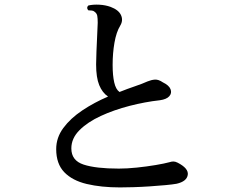

<svg xmlns="http://www.w3.org/2000/svg" viewBox="-20 -805 1040 837"><path d="M503 12Q421 12 358 -3Q295 -18 260 -54.5Q225 -91 225 -155Q225 -205 256 -247Q287 -289 338.5 -323.5Q390 -358 451 -384Q426 -401 412.5 -434Q399 -467 399 -524Q399 -547 400.5 -580.5Q402 -614 403.5 -648.5Q405 -683 406 -706Q406 -725 404 -736Q402 -747 392 -754Q388 -758 380.5 -759Q373 -760 365 -760Q355 -771 365 -781Q386 -786 413 -784.5Q440 -783 462 -775Q497 -762 507.5 -739Q518 -716 504 -693Q487 -665 479 -619Q471 -573 471 -522Q471 -476 478 -445.5Q485 -415 501 -404Q536 -418 568.5 -429Q601 -440 623 -450Q640 -457 655.5 -458Q671 -459 690 -446Q717 -433 723.5 -416Q730 -399 718 -385.5Q706 -372 677 -368Q613 -361 545 -343.5Q477 -326 419.5 -299.5Q362 -273 326.5 -237.5Q291 -202 291 -158Q291 -105 344.5 -87.5Q398 -70 498 -70Q534 -70 577 -74.5Q620 -79 658.5 -85.5Q697 -92 719 -98Q728 -101 736 -101Q744 -101 754 -96Q803 -71 798.5 -42.5Q794 -14 750 -4Q734 -1 702 2Q670 5 632.5 7.5Q595 10 560.5 11Q526 12 503 12Z"/></svg>

Font: Zen Old Mincho SemiBold
Style: Regular
Weight: 600
Version: Version 1.500